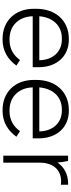

<svg xmlns="http://www.w3.org/2000/svg" viewBox="464 -1030 572 1541"><g transform="rotate(90 750.5 -260.0)"><path d="M292 6H298C386 6 456 -34 507 -105L462 -134C427 -84 374 -50 303 -50H294C187 -50 115 -123 111 -234V-236H520V-283C520 -429 432 -526 299 -526H292C147 -526 51 -421 51 -264V-244C51 -96 148 6 292 6ZM111 -289C120 -399 187 -470 288 -470H297C395 -470 461 -399 464 -292V-289Z M863 6H869C957 6 1027 -34 1078 -105L1033 -134C998 -84 945 -50 874 -50H865C758 -50 686 -123 682 -234V-236H1091V-283C1091 -429 1003 -526 870 -526H863C718 -526 622 -421 622 -264V-244C622 -96 719 6 863 6ZM682 -289C691 -399 758 -470 859 -470H868C966 -470 1032 -399 1035 -292V-289Z M1230 0H1286V-291C1286 -403 1346 -464 1436 -464C1444 -464 1458 -463 1463 -462V-520H1450C1380 -520 1320 -487 1285 -435C1283 -466 1278 -499 1272 -520H1230Z"/></g></svg>

Font: Fixel Text Light
Style: Regular
Weight: 300
Width: 4
Designer: AlfaBravo + MacPaw
Foundry: Kyrylo Tkachov, Marchela Mozhyna, Serhii Makarenko, Maria Weinstein, Zakhar Kryvoshyya
Version: Version 1.211